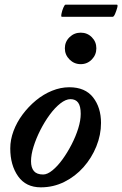

<svg xmlns="http://www.w3.org/2000/svg" viewBox="-20 -790 524 823"><path d="M155 13Q91 13 57.5 -34.5Q24 -82 24 -154Q24 -191 38 -228.5Q52 -266 77 -299.5Q102 -333 134 -359.5Q166 -386 203 -401Q240 -416 277 -416Q345 -416 379 -372.5Q413 -329 413 -263Q413 -212 393 -162.5Q373 -113 338 -73.5Q303 -34 256 -10.5Q209 13 155 13ZM165 -42Q183 -42 205 -60Q227 -78 248 -107Q269 -136 287 -171Q305 -206 315.5 -240Q326 -274 326 -302Q326 -335 315 -350Q304 -365 282 -365Q262 -365 238.5 -346.5Q215 -328 193 -298Q171 -268 153 -232.5Q135 -197 124 -162Q113 -127 113 -99Q113 -71 125.5 -56.5Q138 -42 165 -42ZM326 -515Q298 -515 278 -535Q258 -555 258 -583Q258 -611 278 -630.5Q298 -650 326 -650Q354 -650 373.5 -630.5Q393 -611 393 -583Q393 -555 373.5 -535Q354 -515 326 -515ZM245 -718Q241 -718 243.5 -731Q246 -744 251.5 -757Q257 -770 261 -770H481Q486 -770 482.5 -757Q479 -744 473.5 -731Q468 -718 463 -718Z"/></svg>

Font: Junicode VF
Style: Italic
Weight: 400
Italic angle: -11°
Designer: Peter S. Baker
Version: Version 2.209